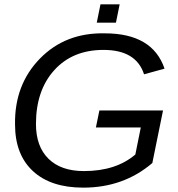

<svg xmlns="http://www.w3.org/2000/svg" viewBox="-20 -851 818 881"><path d="M362 10Q213 10 131 -66Q49 -142 49 -280Q46 -462 163 -582Q280 -702 461 -698Q680 -698 735 -536L641 -510Q605 -622 455 -622Q313 -622 229 -529Q145 -436 145 -282Q145 -179 202.5 -122.5Q260 -66 365 -66Q512 -66 601 -142L626 -266H420L436 -344H728L679 -103Q547 10 362 10ZM512 -747H424L441 -831H529Z"/></svg>

Font: Libra Sans
Style: Italic
Weight: 400
Italic angle: -12°
Foundry: Context Ltd
Version: Version 1.002